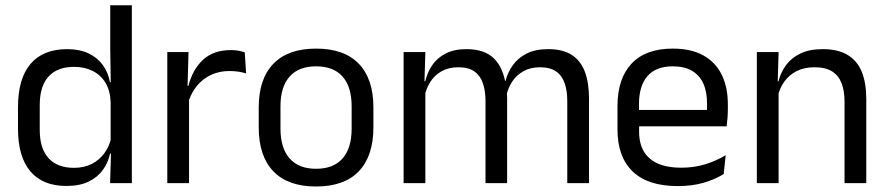

<svg xmlns="http://www.w3.org/2000/svg" viewBox="-20 -682 3306 715"><path d="M227 10.5Q139 10.5 93 -44Q47 -98.5 47 -203V-283.5Q47 -388.5 93.5 -443.8Q140 -499 230.5 -499Q275.5 -499 308.5 -483.8Q341.5 -468.5 362 -441Q382.5 -413.5 389.5 -376H416L392 -301.5Q390.5 -344.5 372.8 -373.8Q355 -403 324.8 -418Q294.5 -433 255.5 -433Q193.5 -433 160.8 -397Q128 -361 128 -291V-198Q128 -129 160.8 -93Q193.5 -57 255.5 -57Q292.5 -57 321 -71.2Q349.5 -85.5 368.2 -110.8Q387 -136 394 -168L414 -110H390Q383 -77 363.2 -49.5Q343.5 -22 310.2 -5.8Q277 10.5 227 10.5ZM471 0H390L393.5 -118L392 -144V-348L392.5 -365L390.5 -503.5V-662.5H471Z M680 -298.5 661.5 -361 681.5 -362Q697.5 -424 736.5 -459.8Q775.5 -495.5 840 -495.5Q856 -495.5 868.8 -493Q881.5 -490.5 891.5 -487L896.5 -408.5Q884 -412.5 868.8 -415Q853.5 -417.5 835 -417.5Q780 -417.5 739.2 -387Q698.5 -356.5 680 -298.5ZM684 0H603V-488H682L678 -344L684 -338Z M1157 12.5Q1052 12.5 997.8 -44.2Q943.5 -101 943.5 -207.5V-282Q943.5 -388 998 -444.5Q1052.5 -501 1157 -501Q1262 -501 1316.2 -444.5Q1370.5 -388 1370.5 -282V-207.5Q1370.5 -101 1316.2 -44.2Q1262 12.5 1157 12.5ZM1157 -53.5Q1222 -53.5 1255.8 -92Q1289.5 -130.5 1289.5 -203V-286.5Q1289.5 -358.5 1255.8 -396.8Q1222 -435 1157 -435Q1092.5 -435 1058.5 -396.8Q1024.5 -358.5 1024.5 -286.5V-203Q1024.5 -130.5 1058.5 -92Q1092.5 -53.5 1157 -53.5Z M2173.5 0H2092.5V-305.5Q2092.5 -344 2082.8 -372.2Q2073 -400.5 2050.8 -416Q2028.5 -431.5 1991 -431.5Q1955.5 -431.5 1929.5 -417Q1903.5 -402.5 1887.5 -378.2Q1871.5 -354 1865 -323L1852.5 -380.5H1862.5Q1870.5 -412 1889.5 -439Q1908.5 -466 1941 -482.5Q1973.5 -499 2021.5 -499Q2076 -499 2109.2 -477.5Q2142.5 -456 2158 -414.8Q2173.5 -373.5 2173.5 -314.5ZM1564 0H1483V-488H1564L1560.5 -371L1564 -366ZM1868.5 0H1788V-305.5Q1788 -344 1778.2 -372.2Q1768.5 -400.5 1746.5 -416Q1724.5 -431.5 1687 -431.5Q1651 -431.5 1625 -417Q1599 -402.5 1583 -377.8Q1567 -353 1560.5 -321.5L1545.5 -379H1563.5Q1571 -412 1589.5 -439.2Q1608 -466.5 1639.8 -482.8Q1671.5 -499 1717 -499Q1784.5 -499 1819.8 -464Q1855 -429 1864 -362Q1866.5 -352 1867.5 -340.2Q1868.5 -328.5 1868.5 -317Z M2504 11Q2392.5 11 2336 -43.5Q2279.5 -98 2279.5 -199.5V-286.5Q2279.5 -389.5 2332 -445.2Q2384.5 -501 2485.5 -501Q2553.5 -501 2599 -475.8Q2644.5 -450.5 2667.5 -404Q2690.5 -357.5 2690.5 -293V-275Q2690.5 -259 2689.2 -243Q2688 -227 2686 -211.5H2611.5Q2612.5 -235.5 2612.8 -257Q2613 -278.5 2613 -296.5Q2613 -341 2598.8 -371.8Q2584.5 -402.5 2556.2 -418.8Q2528 -435 2485.5 -435Q2422.5 -435 2391 -398.5Q2359.5 -362 2359.5 -294V-247.5L2360 -237.5V-191Q2360 -160.5 2369 -136Q2378 -111.5 2397.2 -93.8Q2416.5 -76 2446.2 -66.8Q2476 -57.5 2517 -57.5Q2564.5 -57.5 2605.5 -70Q2646.5 -82.5 2682.5 -104L2675 -34Q2642.5 -13.5 2599.5 -1.2Q2556.5 11 2504 11ZM2669 -211.5H2322V-272.5H2669Z M3206 0H3125V-303.5Q3125 -343 3114.2 -371.5Q3103.5 -400 3079.2 -415.8Q3055 -431.5 3013 -431.5Q2974.5 -431.5 2946.2 -417Q2918 -402.5 2900.5 -377.8Q2883 -353 2876 -321.5L2861.5 -379H2879Q2887 -412 2907 -439.2Q2927 -466.5 2960.8 -482.8Q2994.5 -499 3043.5 -499Q3101.5 -499 3137.2 -477Q3173 -455 3189.5 -413.8Q3206 -372.5 3206 -312.5ZM2879.5 0H2798.5V-488H2879.5L2876 -371L2879.5 -366.5Z"/></svg>

Font: Anek Malayalam
Style: Regular
Weight: 400
Version: Version 1.003